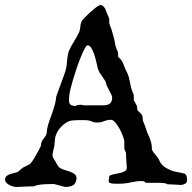

<svg xmlns="http://www.w3.org/2000/svg" viewBox="-36 -721 752 751"><path d="M-16.1 -18.6Q-16.1 -27.8 -10 -32.7Q-3.9 -37.6 4.4 -40.3Q12.7 -43 21.2 -44.7Q29.8 -46.4 35.2 -49.8Q36.6 -50.8 39.1 -53Q41.5 -55.2 44.4 -57.9Q47.4 -60.5 50.3 -62.7Q53.2 -64.9 54.7 -65.9L78.1 -77.6Q82.5 -79.6 89.1 -88.9Q95.7 -98.1 102.3 -109.6Q108.9 -121.1 114.7 -132.1Q120.6 -143.1 123 -148.4Q124 -149.4 124.5 -153.8Q125 -158.2 125 -160.6Q125.5 -162.6 127 -165.8Q128.4 -168.9 128.4 -169.9Q129.4 -170.9 131.8 -174.6Q134.3 -178.2 137.2 -182.1Q140.1 -186 142.3 -189.7Q144.5 -193.4 145 -194.3Q145.5 -194.8 146 -198Q146.5 -201.2 147 -204.8Q147.5 -208.5 147.9 -211.9Q148.4 -215.3 148.4 -216.3Q151.4 -231.9 157 -247.8Q162.6 -263.7 168.2 -279.3Q173.8 -294.9 178.2 -311Q182.6 -327.1 184.1 -343.8L217.8 -436.5Q224.6 -456.1 225.8 -477.8Q227.1 -499.5 232.9 -520.5Q241.2 -539.6 252.9 -557.9Q264.6 -576.2 274.4 -597.2Q277.8 -607.9 278.6 -619.9Q279.3 -631.8 286.1 -642.1Q288.6 -645.5 298.3 -655.3Q308.1 -665 319.3 -675.3Q330.6 -685.5 341.3 -693.4Q352.1 -701.2 356.9 -701.2Q366.2 -701.2 369.6 -694.3Q372.1 -692.4 374.8 -688Q377.4 -683.6 377.4 -682.6Q379.9 -673.8 384.3 -665Q388.7 -656.2 391.6 -646L391.1 -635.3Q391.1 -628.4 394.3 -620.8Q397.5 -613.3 399.4 -608.4Q404.8 -591.3 408.9 -575.2Q413.1 -559.1 415.5 -543Q417.5 -533.2 421.9 -525.1Q426.3 -517.1 426.3 -506.8L425.8 -499Q434.6 -491.2 439 -484.9Q443.4 -478.5 446 -471.9Q448.7 -465.3 451.4 -457.8Q454.1 -450.2 460 -439.5Q464.8 -429.7 467.3 -421.1Q469.7 -412.6 471.4 -403.8Q473.1 -395 475.1 -385.3Q477.1 -375.5 481.4 -364.3Q481.9 -361.8 484.6 -356Q487.3 -350.1 487.3 -348.1V-329.6Q487.3 -328.6 489.3 -325.2Q491.2 -321.8 493.7 -317.6Q496.1 -313.5 498 -309.6Q500 -305.7 500 -304.2Q500 -303.7 500.2 -301.5Q500.5 -299.3 500.7 -296.6Q501 -293.9 501.5 -291.5Q502 -289.1 502.4 -289.1L516.1 -275.4Q519.5 -272.5 520.5 -268.6Q521.5 -264.6 522 -260Q522.5 -255.4 522.9 -250.7Q523.4 -246.1 525.9 -241.7Q531.7 -228 536.1 -213.6Q540.5 -199.2 547.9 -185.1Q552.2 -174.8 555.2 -163.3Q558.1 -151.9 558.1 -141.1V-135.3Q564.5 -124 572.3 -115.2Q580.1 -106.4 585 -98.1Q589.4 -87.4 594.2 -81.1Q599.1 -74.7 603.8 -70.8Q608.4 -66.9 612.8 -64.7Q617.2 -62.5 621.6 -60.1Q632.3 -53.7 643.8 -50.8Q655.3 -47.9 672.9 -44.9L686.5 -41.5Q692.9 -37.6 694.3 -30Q695.8 -22.5 695.8 -17.1Q695.8 -6.8 687.7 -2.2Q679.7 2.4 671.4 2.4L629.9 0H619.6Q617.2 -2 613 -3.2Q608.9 -4.4 604.5 -4.9Q600.1 -5.4 596.4 -5.4Q592.8 -5.4 591.8 -5.9H533.7Q529.8 -11.2 526.6 -12Q523.4 -12.7 517.6 -12.7Q497.6 -12.7 475.8 -7.6Q454.1 -2.4 429.7 -2.4H418.9Q411.1 -2.4 404.1 -2.9Q397 -3.4 391.6 -6.8Q389.2 -8.3 389.2 -15.1L390.1 -22.9Q391.1 -25.4 391.1 -27.3Q391.1 -29.3 391.1 -30.3Q391.1 -33.7 394 -34.7Q402.8 -38.6 414.1 -40.5Q425.3 -42.5 435.5 -44.9Q445.8 -47.4 452.9 -51.8Q460 -56.2 460 -64.9V-65.9Q459.5 -77.1 458.3 -91.6Q457 -106 457 -120.1Q457 -125 453.9 -130.4Q450.7 -135.7 450.2 -140.1V-169.9Q449.2 -176.3 444.1 -190.2Q439 -204.1 431.4 -217.8Q423.8 -231.4 415 -241.9Q406.2 -252.4 397.5 -252.4Q384.8 -252.4 371.3 -247.1Q357.9 -241.7 344.2 -241.7Q332.5 -241.7 322 -246.3Q311.5 -251 297.4 -251H266.1Q255.9 -251 245.4 -249.8Q234.9 -248.5 226.1 -243.2Q210.9 -234.4 198.2 -219.5Q185.5 -204.6 179.7 -182.6L176.3 -148.4Q176.3 -147.5 175.3 -143.6Q174.3 -139.6 173.3 -135.3Q172.4 -130.9 171.4 -127.2Q170.4 -123.5 170.4 -122.6Q170.4 -121.6 169.9 -119.6Q169.4 -117.7 169.4 -115.7Q169.4 -106.9 172.4 -103Q175.3 -99.1 179.7 -91.3Q182.1 -86.9 186.3 -79.6Q190.4 -72.3 194.8 -66.9Q201.7 -61 213.1 -57.6Q224.6 -54.2 235.8 -50.3Q247.1 -46.4 255.1 -40.5Q263.2 -34.7 263.2 -24.4V-21Q260.7 -2 249 4.2Q237.3 10.3 218.8 10.3L176.3 -1H158.7Q149.9 -1 140.6 -0.5Q131.3 0 122.8 1Q114.3 2 107.7 3.7Q101.1 5.4 97.7 7.8Q85.4 7.8 73.5 8.3Q61.5 8.8 52 9.3Q42.5 9.8 36.4 10Q30.3 10.3 29.3 10.3Q22.9 10.3 15.1 8.3Q7.3 6.3 0.2 2.4Q-6.8 -1.5 -11.5 -6.6Q-16.1 -11.7 -16.1 -18.6ZM235.4 -349.6Q234.9 -344.2 234.4 -339.1Q233.9 -334 233.9 -329.6Q233.9 -315.9 240.2 -311.3Q246.6 -306.6 259.8 -306.6Q261.2 -306.6 262.2 -307.6Q262.7 -308.1 263.2 -309.1Q264.2 -309.1 269.8 -310.1Q275.4 -311 277.8 -311.5Q282.2 -311 286.4 -310.1Q290.5 -309.1 293 -309.1H369.6Q402.8 -309.1 402.8 -339.4Q402.8 -343.8 399.7 -350.6Q396.5 -357.4 392.1 -365.5Q387.7 -373.5 383.5 -382.3Q379.4 -391.1 377.4 -399.4Q377.4 -402.8 375 -405.3L352.1 -439.5Q352.1 -441.9 350.3 -444.3Q348.6 -446.8 347.7 -449.2L345.2 -459.5Q342.8 -469.7 339.4 -484.4Q335.9 -499 331.1 -512.2Q326.2 -525.4 320.1 -534.7Q314 -543.9 306.6 -543.9Q302.2 -543.9 295.4 -531.2Q288.6 -518.6 280.5 -499Q272.5 -479.5 264.4 -455.8Q256.3 -432.1 250 -410.6Q243.7 -389.2 239.5 -372.3Q235.4 -355.5 235.4 -349.6Z"/></svg>

Font: IM FELL English SC
Style: Regular
Weight: 400
Designer: Igino Marini
Foundry: Igino Marini
Version: 3.00